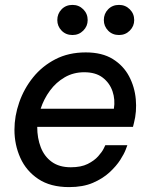

<svg xmlns="http://www.w3.org/2000/svg" viewBox="-20 -754 620 784"><path d="M466 -611Q439 -611 421.5 -629Q404 -647 404 -672Q404 -698 421.5 -716Q439 -734 466 -734Q492 -734 510 -716Q528 -698 528 -672Q528 -647 510 -629Q492 -611 466 -611ZM276 -611Q249 -611 231.5 -629Q214 -647 214 -672Q214 -698 231.5 -716Q249 -734 276 -734Q302 -734 320 -716Q338 -698 338 -672Q338 -647 320 -629Q302 -611 276 -611ZM262 10Q186 10 136.5 -23Q87 -56 63 -109.5Q39 -163 39 -224Q39 -280 58.5 -336Q78 -392 115 -438Q152 -484 206 -512Q260 -540 330 -540Q397 -540 440.5 -513Q484 -486 507 -442.5Q530 -399 534.5 -348.5Q539 -298 527 -252L523 -236H132Q132 -190 146.5 -152.5Q161 -115 191.5 -93Q222 -71 269 -71Q311 -71 338 -84.5Q365 -98 381 -116Q397 -134 403.5 -147.5Q410 -161 410 -161H500Q500 -161 493.5 -143.5Q487 -126 471 -101Q455 -76 427.5 -50.5Q400 -25 359.5 -7.5Q319 10 262 10ZM146 -310H445Q451 -347 439.5 -381Q428 -415 399.5 -437Q371 -459 324 -459Q280 -459 244.5 -438.5Q209 -418 184 -384Q159 -350 146 -310Z"/></svg>

Font: Be Vietnam Pro
Style: Italic
Weight: 400
Italic angle: -12°
Designer: Lam Bao, Tony Le, Vietanh Nguyen
Foundry: Yellow Type Foundry
Version: Version 1.002; ttfautohint (v1.8.3)